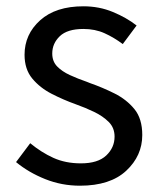

<svg xmlns="http://www.w3.org/2000/svg" viewBox="-20 -577 508 610"><path d="M234 13Q176 13 123.5 -8Q71 -29 31 -62L76 -122Q111 -93 149.5 -75.5Q188 -58 237 -58Q291 -58 317.5 -83Q344 -108 344 -143Q344 -171 325.5 -189.5Q307 -208 279 -221.5Q251 -235 220 -246Q181 -260 144 -279Q107 -298 82.5 -327.5Q58 -357 58 -403Q58 -468 107.5 -512.5Q157 -557 245 -557Q295 -557 338.5 -539Q382 -521 414 -496L370 -437Q342 -458 312 -471.5Q282 -485 245 -485Q194 -485 170 -462Q146 -439 146 -407Q146 -382 161.5 -366Q177 -350 202 -338.5Q227 -327 256 -317Q261 -315 266 -313Q306 -299 344 -280Q382 -261 407 -230.5Q432 -200 432 -148Q432 -82 381 -34.5Q330 13 234 13Z"/></svg>

Font: Noto Sans CJK KR Regular (TTF)
Style: Regular
Weight: 400
Designer: Ryoko NISHIZUKA 西塚涼子 (kana & ideographs); Paul D. Hunt (Latin, Greek & Cyrillic); Wenlong ZHANG 张文龙 (bopomofo); Sandoll 
Foundry: Adobe Systems Incorporated
Version: Version 1.004;PS 1.004;hotconv 1.0.82;makeotf.lib2.5.63406